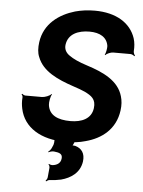

<svg xmlns="http://www.w3.org/2000/svg" viewBox="-62 -770 782 1053"><g transform="rotate(5 329.0 -243.0)"><path d="M336 -106C266 -106 218 -128 211 -184C209 -199 215 -233 223 -243L220 -245C213 -235 185 -224 169 -224H78C72 -224 63 -229 60 -232L56 -229C60 -226 64 -218 63 -212C61 -190 63 -170 67 -151C88 -49 183 10 320 10C359 10 396 6 429 -4C516 -27 591 -83 605 -188C609 -217 607 -243 600 -266C576 -350 491 -389 400 -418C356 -432 323 -447 301 -463C279 -478 270 -498 273 -521C281 -581 336 -604 398 -604C456 -604 495 -581 502 -534C503 -522 498 -494 492 -485L495 -483C502 -492 524 -501 537 -501H632C640 -501 651 -495 654 -491L658 -494C654 -498 649 -509 649 -518C651 -543 649 -567 642 -589C615 -670 536 -721 417 -721C378 -721 342 -716 309 -707C224 -682 142 -626 128 -522C124 -491 125 -464 135 -441C164 -364 248 -327 334 -298C362 -289 383 -281 401 -273C437 -255 465 -238 458 -187C450 -128 397 -106 336 -106ZM306 104C303 129 284 140 261 143C254 144 243 141 239 138L237 141C241 144 244 152 244 159L239 212C239 218 232 229 229 232L232 235C237 231 245 226 251 226C274 225 294 222 313 218C366 204 415 172 424 109C430 64 410 37 374 27C369 26 357 25 354 28L356 31C360 28 364 17 367 11C369 4 377 -5 382 -8L380 -12C375 -8 364 -3 357 -3H301C287 -3 263 -13 257 -22L254 -19C259 -10 260 17 255 32L248 48C245 57 235 68 229 72L231 75C238 71 252 67 261 68C289 71 310 76 306 104Z"/></g></svg>

Font: Asimov
Style: EdgeIt
Weight: 500
Designer: Google
Version: Version 2.000980: 2014